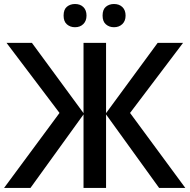

<svg xmlns="http://www.w3.org/2000/svg" viewBox="-20 -925 933 945"><path d="M272.9 -369.1 12.2 -713.9H137.2L391.1 -368.2V-713.9H502V-368.2L755.9 -713.9H880.9L620.1 -369.1L892.1 0H763.2L502 -361.8V0H391.1V-361.8L129.9 0H0ZM293 -848.1Q293 -878.4 309.3 -891.8Q325.7 -905.3 349.1 -905.3Q375 -905.3 390.4 -890.1Q405.8 -875 405.8 -848.1Q405.8 -822.3 390.1 -806.6Q374.5 -791 349.1 -791Q325.7 -791 309.3 -805.2Q293 -819.3 293 -848.1ZM484.9 -848.1Q484.9 -878.4 501.2 -891.8Q517.6 -905.3 541 -905.3Q566.9 -905.3 582.5 -890.1Q598.1 -875 598.1 -848.1Q598.1 -821.8 582 -806.4Q565.9 -791 541 -791Q517.6 -791 501.2 -805.2Q484.9 -819.3 484.9 -848.1Z"/></svg>

Font: JBL Sans
Style: Semibold
Weight: 600
Version: Version 1.10